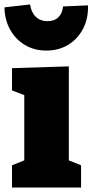

<svg xmlns="http://www.w3.org/2000/svg" viewBox="-33 -842 415 862"><path d="M331 -100V0H21V-100L76 -122V-415L21 -436V-536L276 -544V-122ZM175 -615Q121 -615 79 -640Q37 -665 12.5 -709Q-12 -753 -13 -809L102 -822Q107 -787 127.5 -767Q148 -747 180 -747Q211 -747 229 -764.5Q247 -782 250 -813L362 -818Q364 -759 340 -713Q316 -667 273.5 -641Q231 -615 175 -615Z"/></svg>

Font: Bitter Black
Style: Regular
Weight: 900
Designer: Sol Matas, and Bitter project Authors
Foundry: Sol Matas
Version: Version 2.001